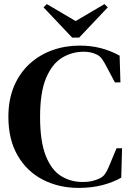

<svg xmlns="http://www.w3.org/2000/svg" viewBox="-20 -902 643 939"><path d="M365 17Q268 17 190 -23Q112 -63 66.5 -141Q21 -219 21 -331Q21 -415 48.5 -480Q76 -545 124.5 -589.5Q173 -634 236 -656.5Q299 -679 370 -679Q425 -679 473 -666.5Q521 -654 565 -630L569 -499H542L500 -578Q490 -598 478.5 -614Q467 -630 449 -637Q424 -649 390 -649Q331 -649 282.5 -619Q234 -589 205 -519.5Q176 -450 176 -330Q176 -211 203.5 -141Q231 -71 278 -41.5Q325 -12 384 -12Q411 -12 428 -16Q445 -20 462 -27Q482 -35 493 -50.5Q504 -66 512 -86L550 -177H577L573 -33Q530 -9 478 4Q426 17 365 17ZM333 -718 193 -866 209 -882 350 -799 491 -882 507 -866 367 -718Z"/></svg>

Font: DeepMind Serif Text
Style: Regular
Weight: 400
Designer: Frank Grießhammer / Modifications: Colophon Foundry
Foundry: Colophon Foundry
Version: Version 5.003; ttfautohint (v1.8.2)